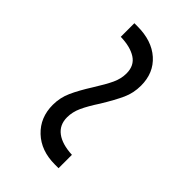

<svg xmlns="http://www.w3.org/2000/svg" viewBox="7 -563 589 589"><g transform="rotate(-45 301.5 -268.0)"><path d="M64 -209Q64 -269 99 -306Q134 -343 189 -343Q220 -343 248 -330.5Q276 -318 314 -294Q349 -272 371.5 -261.5Q394 -251 417 -251Q451 -251 467 -276Q483 -301 484 -343H543V-330Q543 -267 510 -230Q477 -193 422 -193Q390 -193 362.5 -205.5Q335 -218 294 -243Q262 -264 239 -274.5Q216 -285 193 -285Q160 -285 142 -261Q124 -237 122 -193H64Z"/></g></svg>

Font: Sarabun Light
Style: Regular
Weight: 300
Designer: Suppakit Chalermlarp | Katatrad Co.,Ltd.
Foundry: Cadson Demak Co.,Ltd.
Version: Version 1.000; ttfautohint (v1.6)